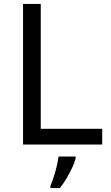

<svg xmlns="http://www.w3.org/2000/svg" viewBox="-20 -734 564 975"><path d="M97 0V-714H187V-80H499V0ZM364 70Q360 88 347.5 115.5Q335 143 318.5 171Q302 199 284 221H236V209Q244 192 252.5 165.5Q261 139 268 110.5Q275 82 277 61H364Z"/></svg>

Font: Noto Sans Ambassadori
Style: Regular
Weight: 400
Designer: Monotype Design Team
Foundry: Monotype Imaging Inc.
Version: Version 2.013